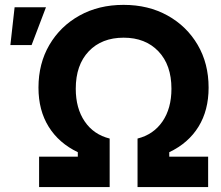

<svg xmlns="http://www.w3.org/2000/svg" viewBox="-20 -757 895 777"><path d="M138.2 0V-123H294.9V-141.1Q218.3 -177.7 177 -244.1Q135.7 -310.5 135.7 -402.3Q135.7 -500 179.9 -575.4Q224.1 -650.9 301.8 -694.1Q379.4 -737.3 480 -737.3Q580.6 -737.3 658.2 -694.1Q735.8 -650.9 780 -575.4Q824.2 -500 824.2 -402.3Q824.2 -310.5 783.2 -244.1Q742.2 -177.7 665 -141.1V-123H822.3V0H536.6V-196.3Q601.1 -212.4 637.5 -265.4Q673.8 -318.4 673.8 -397.9Q673.8 -494.1 621.1 -549.3Q568.4 -604.5 480.5 -604.5Q391.6 -604.5 339.1 -549.3Q286.6 -494.1 286.6 -397.9Q286.6 -318.8 322.8 -265.6Q358.9 -212.4 423.8 -196.3V0ZM22 -574.7 39.1 -727.5H166L107.9 -574.7Z"/></svg>

Font: Inter Display
Style: Bold
Weight: 700
Designer: Rasmus Andersson
Foundry: rsms
Version: Version 4.001;git-9221beed3